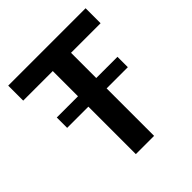

<svg xmlns="http://www.w3.org/2000/svg" viewBox="-194 -862 1001 1001"><g transform="rotate(-45 306.0 -361.5)"><path d="M591.5 -723V-612.5H373.5V-426.5H530V-350H373.5V0H239V-350H82.5V-426.5H239V-612.5H21V-723Z"/></g></svg>

Font: Lato
Style: Bold
Weight: 700
Designer: Lukasz Dziedzic
Foundry: tyPoland Lukasz Dziedzic
Version: Version 2.007; 2014-02-27